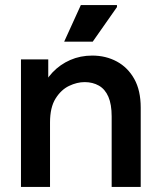

<svg xmlns="http://www.w3.org/2000/svg" viewBox="-20 -740 636 760"><path d="M63 0V-505H171V-376L142 -378Q158 -422 188 -453.5Q218 -485 258 -502.5Q298 -520 345 -520Q399 -520 442.5 -496.5Q486 -473 511.5 -427.5Q537 -382 537 -314V0H422V-279Q422 -327 409 -357Q396 -387 371.5 -401Q347 -415 315 -415Q285 -415 253.5 -400Q222 -385 200 -350Q178 -315 178 -255V0ZM234 -575 300 -720H443V-712L347 -575Z"/></svg>

Font: Fustat
Style: Bold
Weight: 700
Designer: Mohamed Gaber, Khaled Hosny, Laura Garcia Mut
Foundry: Kief Type Foundry, Alif Type Foundry, Hard Type Foundry
Version: Version 1.007